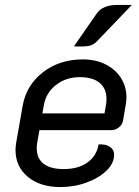

<svg xmlns="http://www.w3.org/2000/svg" viewBox="-20 -750 563 779"><path d="M43 -141Q43 -157 46 -173L72 -321Q87 -405 154.5 -457Q222 -509 316 -509Q368 -509 408 -489Q448 -469 470.5 -434Q493 -399 493 -355Q493 -339 490 -324L479 -260Q476 -244 462 -233Q448 -222 432 -222H140L132 -177Q129 -162 129 -150Q129 -107 157 -85.5Q185 -64 238 -64Q297 -64 334.5 -90.5Q372 -117 380 -164Q408 -166 425.5 -154.5Q443 -143 443 -122Q443 -88 412.5 -58Q382 -28 331.5 -9.5Q281 9 225 9Q143 9 93 -32.5Q43 -74 43 -141ZM404 -290 410 -324Q412 -333 412 -349Q412 -391 384 -414Q356 -437 304 -437Q248 -437 207.5 -405.5Q167 -374 158 -324L152 -290ZM373 -696Q397 -730 456 -730H515L373 -582Q359 -568 341.5 -564Q324 -560 280 -562Z"/></svg>

Font: K2D
Style: Italic
Weight: 400
Italic angle: -10°
Designer: Katatrad Aksorn Co.,Ltd.
Foundry: Cadson Demak Co.,Ltd.
Version: Version 1.000; ttfautohint (v1.6)